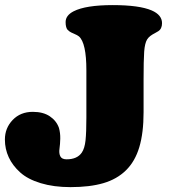

<svg xmlns="http://www.w3.org/2000/svg" viewBox="-27 -728 679 772"><path d="M320.3 -255.4V-445.3Q320.3 -555.2 290.5 -581.5Q284.7 -586.4 270.8 -592.3Q256.8 -598.1 252.4 -601.6Q247.1 -605.5 244.1 -608.9Q241.2 -612.3 239 -619.9Q236.8 -627.4 236.8 -639.2Q236.8 -666 269 -682.6Q317.9 -707.5 426.3 -707.5Q533.2 -707.5 583 -686Q624.5 -668 624.5 -634.8Q624.5 -612.3 609.4 -602.5Q605.5 -599.6 595.5 -594.5Q585.4 -589.4 577.6 -583.5Q569.8 -577.6 564.5 -569.3Q555.2 -554.2 552.7 -520Q550.3 -485.8 550.3 -407.2V-276.9Q550.3 -193.8 533.2 -136.5Q516.1 -79.1 479.5 -43.2Q442.9 -7.3 388.4 8.5Q334 24.4 256.3 24.4Q189 24.4 136.7 8.5Q84.5 -7.3 54 -34.9Q23.4 -62.5 8.1 -95.7Q-7.3 -128.9 -7.3 -167Q-7.3 -212.9 23.9 -245.6Q55.2 -278.3 105 -278.3Q146.5 -278.3 173.1 -260.5Q199.7 -242.7 210 -213.9Q215.8 -192.9 215.3 -170.7Q214.8 -148.4 212.2 -129.9Q209.5 -111.3 215.6 -99.4Q221.7 -87.4 240.7 -87.4Q283.2 -87.4 301.8 -114.3Q313.5 -131.3 316.9 -163.6Q320.3 -195.8 320.3 -255.4Z"/></svg>

Font: Cooper* Black
Style: Regular
Weight: 900
Designer: Owen Earl
Foundry: indestructible type*
Version: Version 0.001